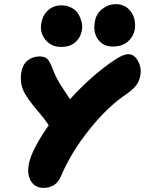

<svg xmlns="http://www.w3.org/2000/svg" viewBox="-20 -917 701 929"><path d="M524.9 -691.9Q478.5 -691.9 453.6 -727.3Q428.7 -762.7 439.9 -816.9Q446.3 -851.6 475.8 -874.3Q505.4 -897 541 -897Q575.2 -897 598.1 -877Q621.1 -856.9 628.9 -828.9Q636.7 -800.8 631.8 -772Q624.5 -737.8 597.4 -714.8Q570.3 -691.9 524.9 -691.9ZM274.9 -689.9Q227.5 -689.9 199.2 -725.6Q170.9 -761.2 180.2 -806.2Q187.5 -845.2 213.6 -868.2Q239.7 -891.1 276.9 -891.1Q304.7 -891.1 326.7 -879.2Q348.6 -867.2 359.4 -848.9Q370.1 -830.6 375.2 -808.1Q380.4 -785.6 375 -765.1Q368.7 -733.4 343.3 -711.7Q317.9 -689.9 274.9 -689.9ZM189 -7.8Q159.2 -7.8 139.4 -28.1Q119.6 -48.3 116.7 -82Q113.8 -115.7 129.9 -159.2Q154.8 -225.1 215.8 -311Q196.3 -341.3 155.8 -388.7Q115.2 -436 96.2 -472.2Q73.7 -516.1 84 -571.8Q90.8 -606.9 115.2 -625.5Q139.6 -644 171.9 -644Q195.8 -644 208 -632.8Q220.2 -621.6 231.9 -590.8Q244.6 -556.6 258.1 -532Q271.5 -507.3 291 -479Q310.5 -450.7 318.8 -437Q422.9 -551.8 533.2 -626Q575.7 -654.8 601.1 -654.8Q629.9 -654.8 648.2 -621.1Q666.5 -587.4 658.2 -547.9Q653.3 -522.9 638.7 -503.9Q624 -484.9 596.2 -464.8Q501 -401.9 411.4 -289.1Q321.8 -176.3 273.9 -62Q250 -7.8 189 -7.8Z"/></svg>

Font: Shantell Sans Irregular
Style: Italic
Weight: 800
Italic angle: -11.31°
Designer: Stephen Nixon, Anya Danilova, Shantell Martin
Foundry: Arrow Type
Version: Version 1.006;[9816181b4]